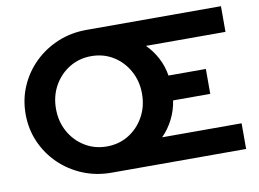

<svg xmlns="http://www.w3.org/2000/svg" viewBox="-76 -813 1251 927"><g transform="rotate(-10 550.0 -350.0)"><path d="M399.7 0Q324.6 0 259.3 -27Q194 -54 144.7 -102Q95.4 -150 67.7 -213.5Q40 -277 40 -350Q40 -423 67.7 -486.5Q95.4 -550 144.7 -598Q194 -646 259.3 -673Q324.6 -700 399.7 -700H1059.3V-574.1H669.4Q701.1 -542.6 722.8 -501.7Q744.4 -460.9 751.7 -414.2H934.9V-292.1H752.8Q745.7 -244.1 724 -201.4Q702.4 -158.6 669.7 -125.9H1059.3V0ZM399.7 -128.7Q459.6 -128.7 507.1 -157.9Q554.6 -187.2 582.6 -237.4Q610.6 -287.6 610.6 -350.1Q610.6 -412.5 582.6 -462.7Q554.7 -512.9 507.2 -542.1Q459.8 -571.3 400 -571.3Q340.9 -571.3 292.9 -542.1Q245 -512.8 216.9 -462.6Q188.8 -412.4 188.8 -349.9Q188.8 -287.5 216.8 -237.3Q244.8 -187.1 292.7 -157.9Q340.6 -128.7 399.7 -128.7Z"/></g></svg>

Font: Red Hat Display VF
Style: Regular
Weight: 300
Designer: Pentagram, MCKL
Foundry: Pentagram, MCKL
Version: Version 1.023